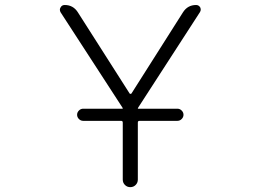

<svg xmlns="http://www.w3.org/2000/svg" viewBox="-20 -774 1040 772"><path d="M314.5 -288.1Q304.7 -288.1 297.4 -295.4Q290 -302.7 290 -312.5Q290 -322.3 297.4 -329.6Q304.7 -336.9 314.5 -336.9H472.7Q473.6 -336.9 473.6 -338.4Q473.6 -339.8 472.7 -340.8L223.6 -724.6Q220.7 -729.5 220.7 -735.4Q220.7 -739.3 223.6 -744.1Q228.5 -753.9 240.2 -753.9Q274.4 -753.9 293 -724.6L501 -398.4Q502 -396.5 504.9 -396.5Q507.8 -396.5 508.8 -398.4L715.8 -724.6Q734.4 -753.9 768.6 -753.9Q779.3 -753.9 785.2 -744.1Q787.1 -739.3 787.1 -735.4Q787.1 -730.5 784.2 -725.6L535.2 -340.8Q534.2 -339.8 534.2 -338.4Q534.2 -336.9 535.2 -336.9H693.4Q703.1 -336.9 710.4 -329.6Q717.8 -322.3 717.8 -312.5Q717.8 -302.7 710.4 -295.4Q703.1 -288.1 693.4 -288.1H541Q534.2 -288.1 534.2 -281.2V-51.8Q534.2 -39.1 525.4 -30.3Q516.6 -21.5 503.9 -21.5Q491.2 -21.5 482.4 -30.3Q473.6 -39.1 473.6 -51.8V-281.2Q473.6 -288.1 466.8 -288.1Z"/></svg>

Font: Rounded Mgen+ 2m light
Style: Regular
Weight: 200
Designer: [Source Han Sans]
Ryoko NISHIZUKA  (kana & ideographs); Paul D. Hunt (Latin, Greek & Cyrillic); Wenlong ZHANG  (bopomofo
Version: Version 1.059.20150602